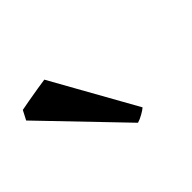

<svg xmlns="http://www.w3.org/2000/svg" viewBox="-60 -840 438 438"><g transform="rotate(-45 159.5 -620.5)"><path d="M216.3 -527.8Q211.4 -523.4 201.9 -518.1Q192.4 -512.7 184.1 -510.3L7.3 -694.3L19 -716.8Q25.4 -718.3 42.5 -721.2Q59.6 -724.1 77.1 -727.1Q94.7 -730 102.5 -731Z"/></g></svg>

Font: Gentium Book Plus
Style: Regular
Weight: 400
Designer: Victor Gaultney, Annie Olsen, Iska Routamaa, Becca Hirsbrunner
Foundry: SIL International
Version: Version 6.101